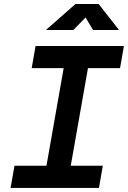

<svg xmlns="http://www.w3.org/2000/svg" viewBox="-20 -918 626 938"><path d="M31.7 0 50.8 -108.4H207L291 -585H134.8L153.8 -693.4H585.4L566.4 -585H409.7L325.7 -108.4H482.4L463.4 0ZM204.6 -771.5 348.6 -898.4H461.9L561.5 -771.5H434.6L397.9 -832.5L338.4 -771.5Z"/></svg>

Font: Cascadia Mono NF SemiBold
Style: Italic
Weight: 600
Italic angle: -10°
Monospace: yes
Designer: Aaron Bell
Foundry: Saja Typeworks
Version: Version 2404.023; ttfautohint (v1.8.4)